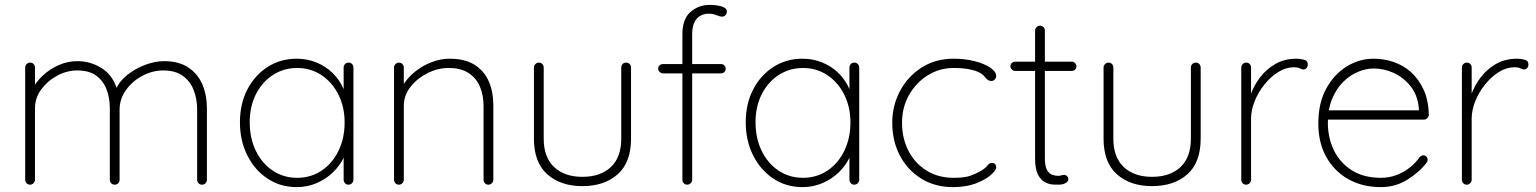

<svg xmlns="http://www.w3.org/2000/svg" viewBox="-20 -755 6282 785"><path d="M296 -505Q352 -505 398.5 -474.5Q445 -444 462 -379L449 -370L454 -389Q467 -422 499.5 -448Q532 -474 572.5 -489.5Q613 -505 651 -505Q711 -505 750 -479Q789 -453 807.5 -409.5Q826 -366 826 -311V-20Q826 -12 820.5 -6Q815 0 806 0Q797 0 791.5 -6Q786 -12 786 -20V-307Q786 -351 771.5 -387.5Q757 -424 726.5 -445.5Q696 -467 647 -467Q604 -467 563 -445.5Q522 -424 495.5 -387.5Q469 -351 469 -307V-20Q469 -12 463.5 -6Q458 0 449 0Q440 0 434.5 -6Q429 -12 429 -20V-312Q429 -355 415.5 -390Q402 -425 373 -446Q344 -467 296 -467Q254 -467 214.5 -446Q175 -425 149 -390Q123 -355 123 -312V-20Q123 -12 117 -6Q111 0 103 0Q94 0 88.5 -6Q83 -12 83 -20V-479Q83 -487 89 -493Q95 -499 103 -499Q112 -499 117.5 -493Q123 -487 123 -479V-370L93 -319Q93 -354 110 -387Q127 -420 155.5 -446.5Q184 -473 220.5 -489Q257 -505 296 -505Z M1405 -499Q1414 -499 1419.5 -493Q1425 -487 1425 -479V-20Q1425 -12 1419 -6Q1413 0 1405 0Q1396 0 1390.5 -6Q1385 -12 1385 -20V-162L1401 -175Q1401 -143 1385 -110Q1369 -77 1341 -50Q1313 -23 1275 -6.5Q1237 10 1193 10Q1126 10 1073.5 -25Q1021 -60 991 -120Q961 -180 961 -255Q961 -331 991.5 -389.5Q1022 -448 1074.5 -481.5Q1127 -515 1193 -515Q1236 -515 1274 -499.5Q1312 -484 1340.5 -456Q1369 -428 1385 -390.5Q1401 -353 1401 -309L1385 -334V-479Q1385 -487 1390.5 -493Q1396 -499 1405 -499ZM1195 -28Q1251 -28 1295 -57.5Q1339 -87 1364 -138.5Q1389 -190 1389 -255Q1389 -317 1364 -367.5Q1339 -418 1295 -447.5Q1251 -477 1195 -477Q1140 -477 1096 -448.5Q1052 -420 1026.5 -370Q1001 -320 1001 -255Q1001 -190 1026 -138.5Q1051 -87 1095 -57.5Q1139 -28 1195 -28Z M1818 -515Q1881 -515 1920.5 -490Q1960 -465 1978.5 -422Q1997 -379 1997 -326V-20Q1997 -12 1991 -6Q1985 0 1977 0Q1968 0 1962.5 -6Q1957 -12 1957 -20V-322Q1957 -365 1942.5 -400Q1928 -435 1896.5 -456Q1865 -477 1814 -477Q1770 -477 1728 -456Q1686 -435 1658.5 -400Q1631 -365 1631 -322V-20Q1631 -12 1625 -6Q1619 0 1611 0Q1602 0 1596.5 -6Q1591 -12 1591 -20V-479Q1591 -487 1597 -493Q1603 -499 1611 -499Q1620 -499 1625.5 -493Q1631 -487 1631 -479V-381L1606 -333Q1606 -369 1625 -402Q1644 -435 1675 -460.5Q1706 -486 1743.5 -500.5Q1781 -515 1818 -515Z M2540 -499Q2549 -499 2554.5 -493Q2560 -487 2560 -479V-188Q2560 -91 2505.5 -42.5Q2451 6 2361 6Q2272 6 2217.5 -42.5Q2163 -91 2163 -188V-479Q2163 -487 2169 -493Q2175 -499 2183 -499Q2192 -499 2197.5 -493Q2203 -487 2203 -479V-188Q2203 -112 2245.5 -72Q2288 -32 2361 -32Q2435 -32 2477.5 -72Q2520 -112 2520 -188V-479Q2520 -487 2525.5 -493Q2531 -499 2540 -499Z M2882 -735Q2894 -735 2910.5 -733Q2927 -731 2939.5 -725Q2952 -719 2952 -707Q2952 -700 2946.5 -693.5Q2941 -687 2933 -687Q2923 -687 2909 -693Q2895 -699 2878 -699Q2858 -699 2842.5 -690Q2827 -681 2818.5 -662.5Q2810 -644 2810 -615V-20Q2810 -12 2804 -6Q2798 0 2790 0Q2781 0 2775.5 -6Q2770 -12 2770 -20V-615Q2770 -677 2803 -706Q2836 -735 2882 -735ZM2928 -493Q2936 -493 2941.5 -487.5Q2947 -482 2947 -474Q2947 -466 2941.5 -460.5Q2936 -455 2928 -455H2690Q2683 -455 2677 -461Q2671 -467 2671 -474Q2671 -483 2677 -488Q2683 -493 2690 -493Z M3473 -499Q3482 -499 3487.5 -493Q3493 -487 3493 -479V-20Q3493 -12 3487 -6Q3481 0 3473 0Q3464 0 3458.5 -6Q3453 -12 3453 -20V-162L3469 -175Q3469 -143 3453 -110Q3437 -77 3409 -50Q3381 -23 3343 -6.5Q3305 10 3261 10Q3194 10 3141.5 -25Q3089 -60 3059 -120Q3029 -180 3029 -255Q3029 -331 3059.5 -389.5Q3090 -448 3142.5 -481.5Q3195 -515 3261 -515Q3304 -515 3342 -499.5Q3380 -484 3408.5 -456Q3437 -428 3453 -390.5Q3469 -353 3469 -309L3453 -334V-479Q3453 -487 3458.5 -493Q3464 -499 3473 -499ZM3263 -28Q3319 -28 3363 -57.5Q3407 -87 3432 -138.5Q3457 -190 3457 -255Q3457 -317 3432 -367.5Q3407 -418 3363 -447.5Q3319 -477 3263 -477Q3208 -477 3164 -448.5Q3120 -420 3094.5 -370Q3069 -320 3069 -255Q3069 -190 3094 -138.5Q3119 -87 3163 -57.5Q3207 -28 3263 -28Z M3880 -515Q3925 -515 3964.5 -505Q4004 -495 4028.5 -478.5Q4053 -462 4053 -444Q4053 -437 4047.5 -430.5Q4042 -424 4034 -424Q4023 -424 4016.5 -430Q4010 -436 4003 -444.5Q3996 -453 3981 -460Q3967 -467 3941.5 -472Q3916 -477 3879 -477Q3821 -477 3773 -447Q3725 -417 3696.5 -366.5Q3668 -316 3668 -253Q3668 -189 3694.5 -138Q3721 -87 3768.5 -57.5Q3816 -28 3879 -28Q3924 -28 3947.5 -36.5Q3971 -45 3988 -55Q4009 -67 4017 -78Q4025 -89 4036 -89Q4044 -89 4048.5 -84Q4053 -79 4053 -71Q4053 -59 4031 -39.5Q4009 -20 3969.5 -5Q3930 10 3876 10Q3803 10 3747 -24.5Q3691 -59 3659.5 -118.5Q3628 -178 3628 -253Q3628 -323 3659.5 -382.5Q3691 -442 3747.5 -478.5Q3804 -515 3880 -515Z M4130 -503H4362Q4370 -503 4375.5 -497Q4381 -491 4381 -484Q4381 -476 4375.5 -470.5Q4370 -465 4362 -465H4130Q4123 -465 4117 -471Q4111 -477 4111 -484Q4111 -492 4117 -497.5Q4123 -503 4130 -503ZM4232 -650Q4241 -650 4246.5 -644Q4252 -638 4252 -630V-109Q4252 -76 4260.5 -60.5Q4269 -45 4282 -40.5Q4295 -36 4307 -36Q4314 -36 4319 -38Q4324 -40 4331 -40Q4338 -40 4343 -34.5Q4348 -29 4348 -22Q4348 -13 4336.5 -6.5Q4325 0 4308 0Q4302 0 4286.5 -0.5Q4271 -1 4253.5 -9.5Q4236 -18 4224 -40.5Q4212 -63 4212 -107V-630Q4212 -638 4218 -644Q4224 -650 4232 -650Z M4869 -499Q4878 -499 4883.5 -493Q4889 -487 4889 -479V-188Q4889 -91 4834.5 -42.5Q4780 6 4690 6Q4601 6 4546.5 -42.5Q4492 -91 4492 -188V-479Q4492 -487 4498 -493Q4504 -499 4512 -499Q4521 -499 4526.5 -493Q4532 -487 4532 -479V-188Q4532 -112 4574.5 -72Q4617 -32 4690 -32Q4764 -32 4806.5 -72Q4849 -112 4849 -188V-479Q4849 -487 4854.5 -493Q4860 -499 4869 -499Z M5075 0Q5066 0 5060.5 -6Q5055 -12 5055 -20V-479Q5055 -487 5061 -493Q5067 -499 5075 -499Q5084 -499 5089.5 -493Q5095 -487 5095 -479V-310L5078 -284Q5078 -323 5091.5 -363Q5105 -403 5131 -437.5Q5157 -472 5194.5 -493.5Q5232 -515 5281 -515Q5295 -515 5311 -511Q5327 -507 5327 -492Q5327 -483 5322 -477Q5317 -471 5309 -471Q5303 -471 5294.5 -475.5Q5286 -480 5270 -480Q5238 -480 5207 -461Q5176 -442 5150.5 -410.5Q5125 -379 5110 -342Q5095 -305 5095 -270V-20Q5095 -12 5089 -6Q5083 0 5075 0Z M5626 10Q5551 10 5493.5 -22Q5436 -54 5403 -112.5Q5370 -171 5370 -250Q5370 -334 5402.5 -393Q5435 -452 5486.5 -483.5Q5538 -515 5596 -515Q5638 -515 5678 -501.5Q5718 -488 5749.5 -459.5Q5781 -431 5800.5 -388.5Q5820 -346 5822 -287Q5822 -279 5816 -272.5Q5810 -266 5802 -266H5394L5388 -304H5791L5781 -295V-313Q5776 -366 5747.5 -402Q5719 -438 5679 -456.5Q5639 -475 5596 -475Q5566 -475 5533 -461.5Q5500 -448 5472 -420.5Q5444 -393 5426.5 -351Q5409 -309 5409 -253Q5409 -192 5433.5 -141Q5458 -90 5506.5 -59Q5555 -28 5626 -28Q5660 -28 5690 -39.5Q5720 -51 5744 -70Q5768 -89 5783 -111Q5791 -120 5800 -120Q5807 -120 5812 -114.5Q5817 -109 5817 -102Q5817 -95 5813 -90Q5782 -50 5733.5 -20Q5685 10 5626 10Z M5977 0Q5968 0 5962.5 -6Q5957 -12 5957 -20V-479Q5957 -487 5963 -493Q5969 -499 5977 -499Q5986 -499 5991.5 -493Q5997 -487 5997 -479V-310L5980 -284Q5980 -323 5993.5 -363Q6007 -403 6033 -437.5Q6059 -472 6096.5 -493.5Q6134 -515 6183 -515Q6197 -515 6213 -511Q6229 -507 6229 -492Q6229 -483 6224 -477Q6219 -471 6211 -471Q6205 -471 6196.5 -475.5Q6188 -480 6172 -480Q6140 -480 6109 -461Q6078 -442 6052.5 -410.5Q6027 -379 6012 -342Q5997 -305 5997 -270V-20Q5997 -12 5991 -6Q5985 0 5977 0Z"/></svg>

Font: Quicksand Light Light
Style: Regular
Weight: 300
Version: Version 3.006